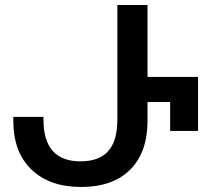

<svg xmlns="http://www.w3.org/2000/svg" viewBox="-20 -734 836 764"><path d="M33 -253V-269H153V-258Q153 -92 300 -92Q375 -92 411 -133Q447 -174 447 -258V-714H567V-428H768V-213H657V-328H567V-253Q567 -128 498 -59Q429 10 303 10Q177 10 105 -59.5Q33 -129 33 -253Z"/></svg>

Font: Noto Sans Georgian Medium
Style: Regular
Weight: 500
Designer: Monotype Design team
Foundry: Monotype Imaging Inc.
Version: Version 1.000